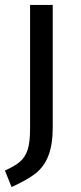

<svg xmlns="http://www.w3.org/2000/svg" viewBox="-29 -547 329 779"><path d="M185 -527H93V-26C93 11 90 40 83 61C69 103 43 121 -9 145L18 212C59 193 92 175 115 157C161 120 185 65 185 -32Z"/></svg>

Font: Fira Sans
Style: Regular
Weight: 400
Designer: Carrois Corporate & Edenspiekermann AG
Foundry: Carrois Corporate GbR & Edenspiekermann AG
Version: Version 4.203